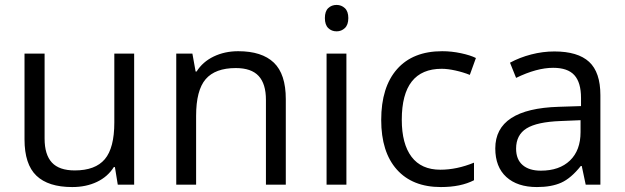

<svg xmlns="http://www.w3.org/2000/svg" viewBox="-20 -754 2553 784"><path d="M162.1 -535.2V-188Q162.1 -122.6 191.9 -90.3Q221.7 -58.1 285.2 -58.1Q369.1 -58.1 408 -104Q446.8 -149.9 446.8 -253.9V-535.2H527.8V0H460.9L449.2 -71.8H444.8Q419.9 -32.2 375.7 -11.2Q331.5 9.8 274.9 9.8Q177.2 9.8 128.7 -36.6Q80.1 -83 80.1 -185.1V-535.2Z M1065.9 0V-346.2Q1065.9 -411.6 1036.1 -443.8Q1006.3 -476.1 942.9 -476.1Q858.9 -476.1 819.8 -430.7Q780.8 -385.3 780.8 -280.8V0H699.7V-535.2H765.6L778.8 -461.9H782.7Q807.6 -501.5 852.5 -523.2Q897.5 -544.9 952.6 -544.9Q1049.3 -544.9 1098.1 -498.3Q1147 -451.7 1147 -349.1V0Z M1394.5 0H1313.5V-535.2H1394.5ZM1306.6 -680.2Q1306.6 -708 1320.3 -720.9Q1334 -733.9 1354.5 -733.9Q1374 -733.9 1388.2 -720.7Q1402.3 -707.5 1402.3 -680.2Q1402.3 -652.8 1388.2 -639.4Q1374 -626 1354.5 -626Q1334 -626 1320.3 -639.4Q1306.6 -652.8 1306.6 -680.2Z M1780.3 9.8Q1664.1 9.8 1600.3 -61.8Q1536.6 -133.3 1536.6 -264.2Q1536.6 -398.4 1601.3 -471.7Q1666 -544.9 1785.6 -544.9Q1824.2 -544.9 1862.8 -536.6Q1901.4 -528.3 1923.3 -517.1L1898.4 -448.2Q1871.6 -459 1839.8 -466.1Q1808.1 -473.1 1783.7 -473.1Q1620.6 -473.1 1620.6 -265.1Q1620.6 -166.5 1660.4 -113.8Q1700.2 -61 1778.3 -61Q1845.2 -61 1915.5 -89.8V-18.1Q1861.8 9.8 1780.3 9.8Z M2371.6 0 2355.5 -76.2H2351.6Q2311.5 -25.9 2271.7 -8.1Q2231.9 9.8 2172.4 9.8Q2092.8 9.8 2047.6 -31.2Q2002.4 -72.3 2002.4 -147.9Q2002.4 -310.1 2261.7 -317.9L2352.5 -320.8V-354Q2352.5 -417 2325.4 -447Q2298.3 -477.1 2238.8 -477.1Q2171.9 -477.1 2087.4 -436L2062.5 -498Q2102.1 -519.5 2149.2 -531.7Q2196.3 -543.9 2243.7 -543.9Q2339.4 -543.9 2385.5 -501.5Q2431.6 -459 2431.6 -365.2V0ZM2188.5 -57.1Q2264.2 -57.1 2307.4 -98.6Q2350.6 -140.1 2350.6 -214.8V-263.2L2269.5 -259.8Q2172.9 -256.3 2130.1 -229.7Q2087.4 -203.1 2087.4 -147Q2087.4 -103 2114 -80.1Q2140.6 -57.1 2188.5 -57.1Z"/></svg>

Font: f06896923
Style: Regular
Weight: 400
Foundry: Ascender Corporation
Version: Version 1.10